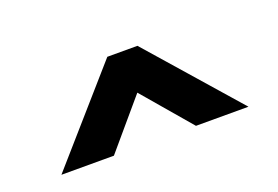

<svg xmlns="http://www.w3.org/2000/svg" viewBox="-48 -961 688 476"><g transform="rotate(-20 296.0 -723.0)"><path d="M187.5 -605 295.5 -732 404 -605H542.5L335.5 -841H256L49 -605Z"/></g></svg>

Font: Spartan
Style: Bold
Weight: 700
Designer: Matt Bailey, Mirko Velimirovic
Foundry: Matt Bailey
Version: Version 1.003